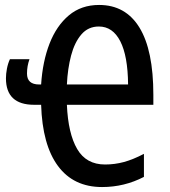

<svg xmlns="http://www.w3.org/2000/svg" viewBox="-20 -745 687 775"><path d="M380 -725Q487 -725 543 -633.5Q599 -542 599 -362V-322H250Q255 -206 291.5 -143.5Q328 -81 404 -81Q443 -81 480 -91Q517 -101 561 -124V-31Q482 10 392 10Q277 10 214 -75Q151 -160 146 -322H118Q4 -322 4 -429Q4 -447 8 -468Q12 -489 20 -506H99Q94 -492 91.5 -478Q89 -464 89 -448Q89 -404 138 -404H146Q152 -497 180 -569Q208 -641 258 -683Q308 -725 380 -725ZM379 -638Q336 -638 308.5 -606Q281 -574 267 -521Q253 -468 250 -404H497Q496 -519 465.5 -578.5Q435 -638 379 -638Z"/></svg>

Font: Noto Sans ExtraCondensed Medium
Style: Regular
Weight: 500
Width: 2
Designer: Monotype Design Team
Foundry: Monotype Imaging Inc.
Version: Version 2.013; ttfautohint (v1.8.4.7-5d5b)